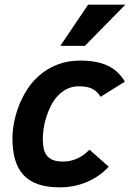

<svg xmlns="http://www.w3.org/2000/svg" viewBox="-20 -786 556 821"><path d="M444.8 -73.2Q425.8 -52.2 402.3 -35.9Q378.9 -19.5 352.1 -8.1Q325.2 3.4 295.9 9.3Q266.6 15.1 235.8 15.1Q180.7 15.1 142.1 1.5Q103.5 -12.2 79.3 -38.8Q55.2 -65.4 44.2 -104.7Q33.2 -144 33.2 -194.8Q33.2 -223.1 39.6 -258.8Q45.9 -294.4 59.8 -331.3Q73.7 -368.2 96.2 -403.3Q118.7 -438.5 150.9 -465.8Q183.1 -493.2 226.1 -510Q269 -526.9 324.2 -526.9Q360.8 -526.9 389.9 -521.2Q418.9 -515.6 442.1 -504.4Q465.3 -493.2 482.9 -476.3Q500.5 -459.5 514.2 -437L410.2 -372.1Q396.5 -395 375.2 -406Q354 -417 317.9 -417Q289.1 -417 266.6 -405.8Q244.1 -394.5 226.8 -376Q209.5 -357.4 197.5 -333.5Q185.5 -309.6 177.7 -284.7Q169.9 -259.8 166.5 -235.4Q163.1 -210.9 163.1 -191.9Q163.1 -169.4 166.7 -151.4Q170.4 -133.3 180.2 -120.8Q189.9 -108.4 206.5 -101.8Q223.1 -95.2 249 -95.2Q282.2 -95.2 310.8 -108.4Q339.4 -121.6 362.8 -146ZM342.8 -589.8H237.8L356.9 -766.1H516.1Z"/></svg>

Font: Lorenzo Sans
Style: Bold Italic
Weight: 700
Italic angle: -12°
Foundry: Intel Corporation
Version: Version 1.00; ttfautohint (v1.5)